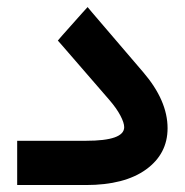

<svg xmlns="http://www.w3.org/2000/svg" viewBox="-20 -531 530 551"><path d="M226.6 0H48.8H29.3V-19.5V-107.4V-127H48.8H227.1Q336.4 -127 336.4 -166Q336.4 -178.7 325.4 -199.5Q314.5 -220.2 293.9 -244.1L157.2 -401.9L146 -414.6L157.2 -427.7L216.3 -494.1L231.4 -510.7L245.6 -493.7L391.1 -323.7Q460.9 -242.2 460.9 -163.1Q460.9 -89.4 399.2 -44.7Q337.4 0 226.6 0Z"/></svg>

Font: Shabnam FD-WOL
Style: Bold-FD-WOL
Weight: 700
Foundry: DejaVu fonts team - Redesigned by Saber Rastikerdar - Based on Vazir font
Version: Version 5.0.0